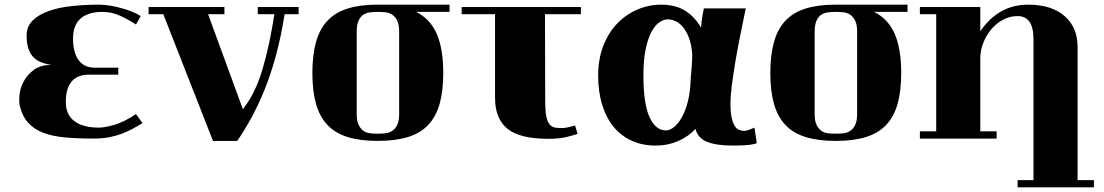

<svg xmlns="http://www.w3.org/2000/svg" viewBox="-20 -533 4734 823"><path d="M381 61Q312 61 258 56Q204 51 165 36Q126 21 101 -6.5Q76 -34 65 -78Q61 -95 63.5 -124.5Q66 -154 81 -183Q96 -212 125 -233.5Q154 -255 202 -255Q144 -262 119 -292.5Q94 -323 94 -380Q94 -419 119.5 -444.5Q145 -470 188 -485.5Q231 -501 287.5 -507Q344 -513 405 -513Q426 -513 450.5 -509Q475 -505 499.5 -498.5Q524 -492 546 -483Q568 -474 583 -464L563 -428Q517 -457 485 -469.5Q453 -482 419 -482Q358 -482 325.5 -453.5Q293 -425 293 -368Q293 -309 316.5 -276Q340 -243 385 -243H487V-213H362Q311 -213 286.5 -183Q262 -153 262 -96Q262 -42 298.5 -14Q335 14 404 14Q429 14 470.5 2Q512 -10 563 -44L591 -5Q572 6 550.5 18Q529 30 504 39.5Q479 49 449 55Q419 61 381 61Z M1021 -65Q1074 -131 1105 -235.5Q1136 -340 1156 -472H1085V-503H1260V-472H1200Q1184 -372 1162 -292Q1140 -212 1113.5 -147Q1087 -82 1058 -29Q1029 24 997 71H893L680 -472H617V-503H942V-472H872Z M1764 -482Q1825 -451 1852.5 -387Q1880 -323 1880 -220Q1880 -143 1864.5 -88Q1849 -33 1815.5 2.5Q1782 38 1728.5 54.5Q1675 71 1599 71Q1524 71 1470.5 54.5Q1417 38 1383.5 2.5Q1350 -33 1334.5 -88Q1319 -143 1319 -220Q1319 -297 1334.5 -352.5Q1350 -408 1383 -443.5Q1416 -479 1469 -496Q1522 -513 1597 -513H1907V-482ZM1691 -397Q1691 -428 1682.5 -445Q1674 -462 1660.5 -470.5Q1647 -479 1631 -480.5Q1615 -482 1599 -482H1597Q1582 -482 1566 -480Q1550 -478 1537.5 -470Q1525 -462 1517 -444.5Q1509 -427 1509 -397V-45Q1509 -14 1517.5 3Q1526 20 1539 28.5Q1552 37 1568 38.5Q1584 40 1599 40Q1615 40 1631 38.5Q1647 37 1660.5 28.5Q1674 20 1682.5 3Q1691 -14 1691 -45Z M1959 -503H2470V-472H2316L2317 -85Q2318 -49 2323 -28.5Q2328 -8 2337.5 2Q2347 12 2359.5 14Q2372 16 2388 16Q2400 16 2415.5 12.5Q2431 9 2445 5L2456 41Q2441 46 2409.5 54Q2378 62 2331 62Q2207 62 2154.5 18.5Q2102 -25 2102 -113V-472H1959Z M2790 91Q2734 91 2688.5 70.5Q2643 50 2611 11.5Q2579 -27 2561.5 -83Q2544 -139 2544 -209Q2544 -280 2566 -336.5Q2588 -393 2625.5 -432Q2663 -471 2712 -492Q2761 -513 2814 -513Q2877 -513 2918.5 -486Q2960 -459 2985 -414Q2987 -446 2991.5 -468Q2996 -490 2997 -497H3177L3174 -484Q3164 -435 3152.5 -378.5Q3141 -322 3132 -268Q3123 -214 3117 -167Q3111 -120 3111 -88Q3111 -54 3115.5 -32Q3120 -10 3127.5 3.5Q3135 17 3146 22.5Q3157 28 3170 28Q3175 28 3186 25Q3197 22 3214 14L3224 80Q3216 85 3191.5 88Q3167 91 3122 91Q3052 91 3012 75.5Q2972 60 2961 20V19Q2932 52 2887 71.5Q2842 91 2790 91ZM2834 26Q2852 26 2870 11Q2888 -4 2902.5 -30Q2917 -56 2926.5 -90.5Q2936 -125 2939 -164L2941 -200Q2943 -220 2944.5 -241Q2946 -262 2947 -281V-302Q2944 -343 2933 -371.5Q2922 -400 2907 -417.5Q2892 -435 2875 -442.5Q2858 -450 2843 -450Q2824 -450 2805 -436.5Q2786 -423 2771 -393.5Q2756 -364 2747 -319Q2738 -274 2738 -211Q2738 -86 2764.5 -30Q2791 26 2834 26Z M3727 -482Q3788 -451 3815.5 -387Q3843 -323 3843 -220Q3843 -143 3827.5 -88Q3812 -33 3778.5 2.5Q3745 38 3691.5 54.5Q3638 71 3562 71Q3487 71 3433.5 54.5Q3380 38 3346.5 2.5Q3313 -33 3297.5 -88Q3282 -143 3282 -220Q3282 -297 3297.5 -352.5Q3313 -408 3346 -443.5Q3379 -479 3432 -496Q3485 -513 3560 -513H3870V-482ZM3654 -397Q3654 -428 3645.5 -445Q3637 -462 3623.5 -470.5Q3610 -479 3594 -480.5Q3578 -482 3562 -482H3560Q3545 -482 3529 -480Q3513 -478 3500.5 -470Q3488 -462 3480 -444.5Q3472 -427 3472 -397V-45Q3472 -14 3480.5 3Q3489 20 3502 28.5Q3515 37 3531 38.5Q3547 40 3562 40Q3578 40 3594 38.5Q3610 37 3623.5 28.5Q3637 20 3645.5 3Q3654 -14 3654 -45Z M4182 -284V30H4252V61H3923V30H3993V-472H3923V-503H4182V-399Q4260 -513 4387 -513Q4487 -513 4543 -464.5Q4599 -416 4599 -332V239H4669V270H4342V239H4410V-365Q4410 -464 4342 -464Q4307 -464 4277.5 -447.5Q4248 -431 4227 -405Q4206 -379 4194 -347Q4182 -315 4182 -284Z"/></svg>

Font: Cafe24 ClassicType
Style: Regular
Weight: 400
Designer: Cafe24 thkim, hmlim, mnelim & 4IR
Foundry: Cafe24
Version: Version 1.000